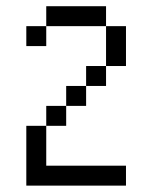

<svg xmlns="http://www.w3.org/2000/svg" viewBox="-20 -582 478 602"><path d="M62.5 -187.5H125V-62.5H375V0H62.5ZM125 -187.5V-250H187.5V-187.5ZM187.5 -312.5H250V-250H187.5ZM250 -375H312.5V-312.5H250ZM312.5 -500H375V-375H312.5ZM125 -562.5H312.5V-500H125ZM62.5 -500H125V-437.5H62.5Z"/></svg>

Font: Pixel Operator
Style: Regular
Weight: 400
Designer: Jayvee Enaguas (HarvettFox96)
Version: 2016.04.25